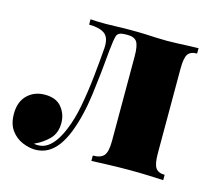

<svg xmlns="http://www.w3.org/2000/svg" viewBox="-83 -616 804 728"><g transform="rotate(15 318.5 -252.0)"><path d="M611 -518V-497Q585 -497 575 -482Q565 -467 565 -425V-93Q565 -51 575.5 -36Q586 -21 611 -21V0Q592 -1 555.5 -2.5Q519 -4 478 -4Q438 -4 394.5 -2.5Q351 -1 329 0V-21Q360 -21 372.5 -36Q385 -51 385 -93V-425Q385 -467 375 -482Q365 -497 339 -497H330Q301 -497 296 -481Q291 -465 287 -425Q279 -331 267.5 -244Q256 -157 230 -90Q216 -55 198.5 -32Q181 -9 159.5 2.5Q138 14 112 14Q88 14 61.5 3Q35 -8 17 -32.5Q-1 -57 -1 -97Q-1 -144 26 -170.5Q53 -197 95 -197Q139 -197 160.5 -170.5Q182 -144 182 -109Q182 -69 158 -45Q134 -21 102 -7Q104 -6 108 -5.5Q112 -5 117 -5Q139 -5 156 -17Q173 -29 186.5 -49.5Q200 -70 210 -95Q228 -138 238.5 -194Q249 -250 255.5 -310.5Q262 -371 266 -425Q269 -467 248.5 -482Q228 -497 187 -497V-518Q195 -517 213 -516.5Q231 -516 247 -516Q271 -516 290 -517Q309 -518 345 -518Q379 -518 402.5 -517Q426 -516 445.5 -515Q465 -514 487 -514Q507 -514 531 -515Q555 -516 577 -517Q599 -518 611 -518Z"/></g></svg>

Font: Playfair Display Black
Style: Regular
Weight: 900
Designer: Claus Eggers Sørensen
Foundry: Claus Eggers Sørensen
Version: Version 1.203